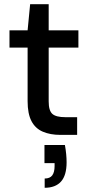

<svg xmlns="http://www.w3.org/2000/svg" viewBox="-20 -640 424 911"><path d="M266 0Q219 0 183.5 -15Q148 -30 129.5 -65Q111 -100 111 -160V-414H25V-496H111L123 -620H211V-496H352V-414H211V-159Q211 -115 228.5 -99.5Q246 -84 290 -84H346V0ZM192 251V207Q217 207 228 192Q239 177 239 148V134H191V48H288Q292 70 294 91Q296 112 296 130Q296 192 269.5 221.5Q243 251 192 251Z"/></svg>

Font: DM Sans 28pt Medium
Style: Regular
Weight: 500
Version: Version 4.004;gftools[0.9.30]